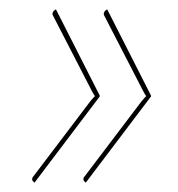

<svg xmlns="http://www.w3.org/2000/svg" viewBox="-20 -461 383 412"><path d="M210 -441 304 -256V-254L164 -69L162 -71Q159 -73 159 -76.5Q159 -80 162 -83L284 -244Q288 -249 290.5 -251.5Q293 -254 294 -255Q292 -256 287 -266L204 -427Q202 -430 203 -433.5Q204 -437 207 -439L210 -441ZM100 -441 194 -256V-254L54 -69L52 -71Q49 -73 49 -76.5Q49 -80 52 -83L174 -244Q178 -249 180.5 -251.5Q183 -254 184 -255Q182 -256 177 -266L94 -427Q92 -430 93 -433.5Q94 -437 97 -439L100 -441Z"/></svg>

Font: Aleo Thin
Style: Italic
Weight: 250
Italic angle: -7°
Designer: Alessio Laiso
Foundry: Alessio Laiso
Version: Version 2.001;gftools[0.9.29]